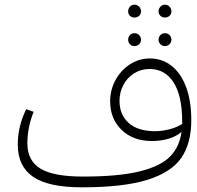

<svg xmlns="http://www.w3.org/2000/svg" viewBox="-20 -788 843 821"><path d="M798 -274Q798 -176 756 -114Q714 -52 611.5 -19.5Q509 13 330 13Q187 13 121.5 -32Q56 -77 56 -170Q56 -248 92 -321L124 -310Q97 -243 97 -175Q97 -101 153 -67Q209 -33 335 -33Q489 -33 578.5 -55.5Q668 -78 708 -119.5Q748 -161 756 -224Q735 -205 701.5 -195Q668 -185 630 -185Q549 -185 500 -232.5Q451 -280 451 -355Q451 -403 473.5 -445Q496 -487 535 -512.5Q574 -538 621 -538Q673 -538 713 -507Q753 -476 775.5 -416.5Q798 -357 798 -274ZM759 -258V-268Q759 -379 722 -436Q685 -493 620 -493Q583 -493 553.5 -474.5Q524 -456 507.5 -424.5Q491 -393 491 -357Q491 -297 530.5 -262Q570 -227 643 -227Q672 -227 704 -235Q736 -243 759 -258ZM528 -739Q528 -751 535.5 -759.5Q543 -768 555 -768Q567 -768 575 -759.5Q583 -751 583 -739Q583 -728 575 -720.5Q567 -713 555 -713Q543 -713 535.5 -720.5Q528 -728 528 -739ZM658 -739Q658 -751 666 -759.5Q674 -768 685 -768Q697 -768 705 -759.5Q713 -751 713 -739Q713 -728 705 -720.5Q697 -713 685 -713Q674 -713 666 -720.5Q658 -728 658 -739ZM528 -618Q528 -630 535.5 -638Q543 -646 555 -646Q567 -646 575 -638Q583 -630 583 -618Q583 -607 575 -599Q567 -591 555 -591Q543 -591 535.5 -599Q528 -607 528 -618ZM658 -618Q658 -630 666 -638Q674 -646 685 -646Q697 -646 705 -638Q713 -630 713 -618Q713 -607 705 -599Q697 -591 685 -591Q674 -591 666 -599Q658 -607 658 -618Z"/></svg>

Font: FiraGO ExtraLight
Style: Regular
Weight: 200
Designer: bBox Type
Foundry: bBox Type GmbH
Version: Version 1.001